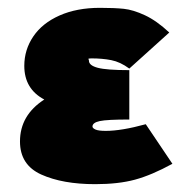

<svg xmlns="http://www.w3.org/2000/svg" viewBox="-20 -460 464 490"><path d="M420 -42Q367 -13 324.5 -1.5Q282 10 223 10Q140 10 85.5 -14.5Q31 -39 31 -99Q31 -166 93 -206Q42 -233 42 -292Q42 -333 65 -367Q88 -401 132 -420.5Q176 -440 235 -440Q272 -440 296 -437.5Q320 -435 350 -421Q380 -407 412 -377L310 -285Q287 -302 264 -306.5Q241 -311 213 -311Q208 -311 206.5 -310.5Q205 -310 206 -308.5Q207 -307 207 -305Q207 -293 229.5 -287Q252 -281 310 -281V-155Q253 -155 234.5 -151Q216 -147 216 -137Q216 -133 223.5 -129.5Q231 -126 250 -126Q290 -126 352 -143Z"/></svg>

Font: Ysabeau Heavy
Style: Regular
Weight: 800
Designer: Christian Thalmann (Catharsis Fonts)
Version: Version 0.003